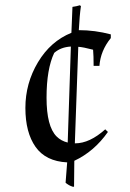

<svg xmlns="http://www.w3.org/2000/svg" viewBox="-20 -614 490 726"><path d="M264 -72Q319 -72 378 -125L388 -115Q336 -41 261 -6L260 92H255Q239 87 228 77L234 0Q153 -4 114.5 -58.5Q76 -113 76 -206Q76 -299 123.5 -378.5Q171 -458 250 -490L254 -588Q269 -590 282 -594L286 -591Q281 -557 278 -500Q339 -500 399 -484V-470Q360 -422 356 -365H334Q334 -404 332 -426Q294 -436 276 -437L263 -72ZM194 -98Q211 -81 236 -75L248 -438Q210 -436 185 -414Q156 -353 156 -244.5Q156 -136 194 -98Z"/></svg>

Font: Almendra SC
Style: Regular
Weight: 400
Designer: Ana Sanfelippo
Foundry: Ana Sanfelippo
Version: Version 1.002